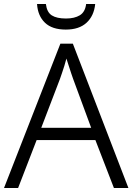

<svg xmlns="http://www.w3.org/2000/svg" viewBox="-20 -934 658 954"><path d="M546 0 454 -238H162L70 0H0L280 -717H342L618 0ZM343 -543Q340 -552 333.5 -570.5Q327 -589 321 -609Q315 -629 310 -643Q305 -625 299.5 -606Q294 -587 288 -571Q282 -555 278 -542L185 -299H433ZM453 -914Q447 -855 410 -821Q373 -787 307 -787Q239 -787 203.5 -821Q168 -855 164 -914H208Q213 -873 237.5 -857.5Q262 -842 308 -842Q350 -842 376.5 -858Q403 -874 408 -914Z"/></svg>

Font: Noto Sans Syriac Eastern Light
Style: Regular
Weight: 300
Designer: Patrick Giasson and the Monotype Design Team
Foundry: Monotype Imaging Inc.
Version: Version 3.001